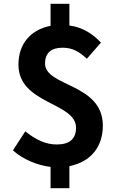

<svg xmlns="http://www.w3.org/2000/svg" viewBox="-20 -866 630 1010"><path d="M246 124H345V8C460 -15 521 -96 521 -205C521 -429 217 -409 217 -532C217 -588 250 -615 309 -615C361 -615 396 -595 437 -557L511 -642C468 -687 417 -722 345 -732V-846H246V-730C141 -710 77 -635 77 -526C77 -317 380 -329 380 -194C380 -137 348 -106 278 -106C220 -106 168 -131 113 -175L48 -75C101 -27 178 4 246 12Z"/></svg>

Font: Noto Sans JP
Style: Bold
Weight: 700
Designer: Ryoko NISHIZUKA 西塚涼子 (kana, bopomofo & ideographs); Paul D. Hunt (Latin, Greek & Cyrillic); Sandoll Communications 산돌커뮤니
Foundry: Adobe
Version: Version 2.004;hotconv 1.0.118;makeotfexe 2.5.65603